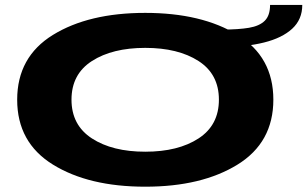

<svg xmlns="http://www.w3.org/2000/svg" viewBox="-20 -732 1216 760"><path d="M555 7Q331 7 189.5 -80.5Q48 -168 48 -337.2Q48 -506.5 189.5 -593.8Q331 -681 554.8 -681Q778.5 -681 920.2 -594Q1062 -507 1062 -337.5Q1062 -168 920.2 -80.5Q778.5 7 555 7ZM555 -131.5Q685 -131.5 765.8 -184Q846.5 -236.5 846.5 -337.5Q846.5 -438.5 765.8 -490.5Q685 -542.5 555 -542.5Q425 -542.5 344 -490.5Q263 -438.5 263 -337.5Q263 -236.5 344 -184Q425 -131.5 555 -131.5ZM861 -615Q924 -615 965.5 -622Q1007 -629 1028 -649.8Q1049 -670.5 1049 -712.5H1176.5Q1176.5 -655 1136.5 -618.2Q1096.5 -581.5 1025.2 -563.8Q954 -546 861 -546Z"/></svg>

Font: Anybody UltraExpanded Regular
Style: Bold
Weight: 700
Width: 9
Designer: Tyler Finck
Foundry: Etcetera Type Company
Version: Version 1.010; ttfautohint (v1.8.3) -l 8 -r 50 -G 200 -x 14 